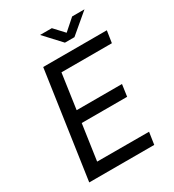

<svg xmlns="http://www.w3.org/2000/svg" viewBox="-214 -1027 1036 1146"><g transform="rotate(-30 304.0 -454.5)"><path d="M165 -734H603.5L591 -652H243.5L209 -411H521.5L510 -329.5H197L161.5 -84L519 -83.5L506.5 0H58.5ZM244.5 -909H325.5L388.5 -841L465.5 -909H550.5L415.5 -795H350Z"/></g></svg>

Font: 1883 Sans
Style: Italic
Weight: 400
Italic angle: -8°
Designer: 1883 Sans project is a fork of Public Sans.
Version: Version 1.009